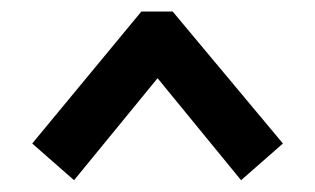

<svg xmlns="http://www.w3.org/2000/svg" viewBox="-20 -740 540 329"><path d="M275.9 -720.2 464.8 -494.1 393.1 -431.2 250 -606 106.9 -431.2 35.2 -494.1 222.2 -720.2Z"/></svg>

Font: Berkshire Swash
Style: Regular
Weight: 400
Designer: Astigmatic (AOETI)
Foundry: Astigmatic (AOETI)
Version: Version 1.001